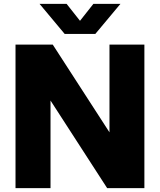

<svg xmlns="http://www.w3.org/2000/svg" viewBox="-20 -970 825 990"><path d="M60 0V-740H252L575 -240.5H544.5V-740H724.5V0H532.5L209.5 -499.5H240.5V0ZM313.5 -795 184 -950H323.5L406.5 -845H378.5L461.5 -950H601L471.5 -795Z"/></svg>

Font: Encode Sans SC ExtraBold
Style: Regular
Weight: 800
Version: Version 3.002